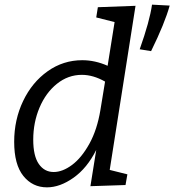

<svg xmlns="http://www.w3.org/2000/svg" viewBox="-20 -797 750 826"><path d="M563 -772 452 -66 528 -47 520 -1 369 4 394 -152Q355 -74 296.5 -32.5Q238 9 182 9Q120 9 80.5 -40Q41 -89 41 -187Q41 -282 79.5 -362.5Q118 -443 185 -490.5Q252 -538 334 -538Q389 -538 443 -514L473 -702L394 -722L401 -766ZM412 -324 432 -446Q381 -475 332 -475Q273 -475 225 -436.5Q177 -398 150 -334Q123 -270 123 -196Q123 -126 147 -91.5Q171 -57 211 -57Q249 -57 290 -87.5Q331 -118 364.5 -178.5Q398 -239 412 -324ZM581 -585Q624 -706 634 -777L710 -773Q689 -697 630 -577Z"/></svg>

Font: Bitter Pro
Style: Italic
Weight: 400
Italic angle: -9°
Designer: Sol Matas, and Bitter project Authors
Foundry: Sol Matas
Version: Version 1.010